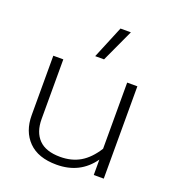

<svg xmlns="http://www.w3.org/2000/svg" viewBox="-133 -820 849 938"><g transform="rotate(20 291.0 -351.0)"><path d="M333 -717H387L309 -548H263ZM70 -171V-480H122V-170Q122 -102 158.5 -64.5Q195 -27 270 -27Q329 -27 373.5 -53Q418 -79 454 -136V-480H507V0H455V-80Q388 15 266 15Q170 15 120 -36Q70 -87 70 -171Z"/></g></svg>

Font: Prompt ExtraLight
Style: Regular
Weight: 275
Designer: Katatrad Team
Foundry: CadsonDemak
Version: Version 1.000